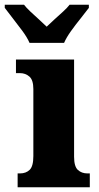

<svg xmlns="http://www.w3.org/2000/svg" viewBox="-63 -786 415 806"><path d="M61 -606Q51 -629 31.5 -655.5Q12 -682 -8.5 -708Q-29 -734 -43 -753V-766H38Q47 -754 64.5 -737.5Q82 -721 101 -704Q120 -687 133 -674Q146 -687 165 -704Q184 -721 202 -737.5Q220 -754 229 -766H310V-753Q296 -734 275 -708Q254 -682 235 -655.5Q216 -629 206 -606ZM11 0V-58H21Q46 -58 61.5 -73Q77 -88 77 -131V-412Q77 -450 60.5 -464.5Q44 -479 21 -479H4V-536H248V-128Q248 -87 264 -72.5Q280 -58 304 -58H314V0Z"/></svg>

Font: Noto Serif Condensed Black
Style: Regular
Weight: 900
Width: 3
Designer: Monotype Design Team
Foundry: Monotype Imaging Inc.
Version: Version 2.015; ttfautohint (v1.8.4.7-5d5b)